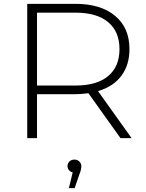

<svg xmlns="http://www.w3.org/2000/svg" viewBox="-20 -720 760 1001"><path d="M608 0 441 -234Q404 -229 373 -229H173V0H122V-700H373Q505 -700 580 -637.5Q655 -575 655 -464Q655 -381 612.5 -324.5Q570 -268 491 -245L666 0ZM373 -274Q485 -274 544 -323.5Q603 -373 603 -464Q603 -555 544 -604.5Q485 -654 373 -654H173V-274ZM404 146Q404 164 395 186L369 261H339L359 179Q347 176 339.5 167Q332 158 332 146Q332 132 342 122Q352 112 368 112Q384 112 394 122.5Q404 133 404 146Z"/></svg>

Font: Montserrat Atlas Light
Style: Regular
Weight: 300
Designer: Julieta Ulanovsky
Foundry: Julieta Ulanovsky
Version: Version 7.200